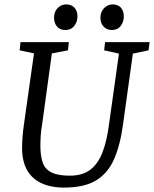

<svg xmlns="http://www.w3.org/2000/svg" viewBox="-20 -839 698 870"><path d="M270 11Q222 11 186 -1.5Q150 -14 126.5 -37Q103 -60 91.5 -93Q80 -126 80 -166Q80 -218 89 -279L134 -597L69 -611L73 -648H292L288 -611L215 -597L171 -276Q166 -248 164.5 -224Q163 -200 163 -179Q163 -131 174 -101Q185 -71 214.5 -57Q244 -43 296 -43Q355 -43 390.5 -71Q426 -99 445.5 -151.5Q465 -204 474 -276L519 -596L452 -611L456 -648H658L653 -611L582 -596L538 -279Q525 -181 496.5 -117Q468 -53 414.5 -21Q361 11 270 11ZM487 -703Q464 -703 449.5 -718.5Q435 -734 435 -759Q435 -775 442 -788.5Q449 -802 462 -810.5Q475 -819 491 -819Q515 -819 528 -804Q541 -789 541 -765Q541 -740 527 -721.5Q513 -703 487 -703ZM275 -703Q252 -703 238.5 -718.5Q225 -734 225 -759Q225 -775 231.5 -788.5Q238 -802 251 -810.5Q264 -819 280 -819Q304 -819 317.5 -804Q331 -789 331 -765Q331 -740 316.5 -721.5Q302 -703 275 -703Z"/></svg>

Font: Faustina
Style: Italic
Weight: 400
Italic angle: -8°
Designer: Alfonso Garcia
Foundry: http://www.omnibus-type.com
Version: Version 1.200